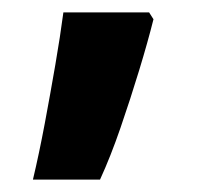

<svg xmlns="http://www.w3.org/2000/svg" viewBox="-20 -154 333 309"><path d="M227 -123Q218 -87 204 -41Q190 5 174 51.5Q158 98 141 135H33Q43 93 52 45Q61 -3 69 -49.5Q77 -96 82 -134H220Z"/></svg>

Font: Noto Sans Lao Looped UI Bold
Style: Bold
Weight: 700
Designer: Mark Frömberg, Ben Mitchell
Foundry: The Fontpad Ltd
Version: Version 1.001